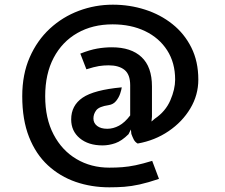

<svg xmlns="http://www.w3.org/2000/svg" viewBox="-20 -668 959 820"><path d="M447 132Q370.5 132 303.2 108.8Q236 85.5 184.5 38Q133 -9.5 104 -83Q75 -156.5 75 -257Q75 -350.5 106.8 -423Q138.5 -495.5 193 -545.8Q247.5 -596 317 -622Q386.5 -648 462 -648Q533.5 -648 599.2 -627Q665 -606 716.2 -565.2Q767.5 -524.5 797.2 -465Q827 -405.5 827 -328Q827 -262 792.8 -204.8Q758.5 -147.5 700 -107.8Q641.5 -68 568 -55Q557 -61 551.2 -72.2Q545.5 -83.5 541 -96L539 -115L529 -95Q500 -66 472.5 -56.5Q445 -47 418 -47Q357.5 -47 320.8 -77.5Q284 -108 284 -158Q284 -217.5 332.8 -250.8Q381.5 -284 500 -295Q499 -286 493.5 -269Q488 -252 476 -237Q464 -222 444 -219Q403 -213 391 -197Q379 -181 379 -162Q379 -142.5 394.8 -130.2Q410.5 -118 438 -118Q463.5 -118 488.2 -131.2Q513 -144.5 536 -175V-304Q536 -350 511.8 -369.5Q487.5 -389 444 -389Q423 -389 402.5 -385.8Q382 -382.5 349 -372L323 -439Q363.5 -455 395 -460.5Q426.5 -466 458 -466Q540 -466 584.5 -424.2Q629 -382.5 629 -299V-170L627 -149L641 -161Q687 -192 707.5 -239.5Q728 -287 728 -328Q728 -400 694 -453Q660 -506 599.8 -535Q539.5 -564 461 -564Q375.5 -564 310.5 -527Q245.5 -490 209.2 -421.2Q173 -352.5 173 -257Q173 -162 208.8 -93.8Q244.5 -25.5 306.5 11.2Q368.5 48 447 48Q476 48 502.2 46Q528.5 44 558.8 37.8Q589 31.5 630 19L659 96Q611.5 112 576.2 119.8Q541 127.5 510.5 129.8Q480 132 447 132Z"/></svg>

Font: Expletus Sans
Style: Bold
Weight: 700
Version: Version 7.500